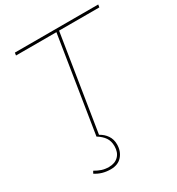

<svg xmlns="http://www.w3.org/2000/svg" viewBox="-213 -833 1093 1185"><g transform="rotate(-30 334.0 -240.0)"><path d="M119 189 128 173Q152 187 174.5 194.5Q197 202 225 202Q268 202 293 176.5Q318 151 318 107Q318 71 301 46Q284 21 250 0H251L359 -681H71L74 -700H668L665 -681H378L270 -1Q300 15 318.5 42Q337 69 337 105Q337 154 308.5 187Q280 220 227 220Q166 220 119 189Z"/></g></svg>

Font: Georama Extended Thin
Style: Italic
Weight: 100
Width: 7
Italic angle: -9°
Designer: Jean-Baptiste Levee
Foundry: Production Type
Version: Version 1.000